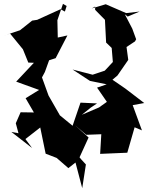

<svg xmlns="http://www.w3.org/2000/svg" viewBox="-70 -722 769 997"><path d="M62 0 139 -60 167 76 224 98 285 151 322 122 357 255 376 132 353 107 343 95 390 -8 319 -72 378 -22 456 -25 450 77 591 71 629 -61 667 -45 619 -176 679 -187 581 -262 514 -308 540 -330 596 -411 587 -478 631 -507 637 -518 617 -573 578 -648 593 -636 655 -662 585 -654 479 -700 406 -678 424 -688V-671L475 -619L481 -501L510 -473L516 -400L474 -355L411 -334L307 -361L397 -302L484 -284L434 -267L485 -193L444 -164L355 -126L401 -163L434 -185L348 -189L307 -69L241 -123L182 -226L148 -320L163 -348L185 -409L219 -420L280 -538L230 -527L228 -617L257 -702L276 -691L267 -662L244 -674L123 -619L97 -615L34 -565L-50 -537L-18 -548L49 -466L77 -397L106 -396L14 -298L133 -255L63 -212L106 -138L37 -139L12 -82L26 -30L-11 -37L97 47Z"/></svg>

Font: Hussar Lance
Style: Regular
Weight: 700
Foundry: Cannot Into Space Fonts, PlusOne Fonts
Version: Version 2.27